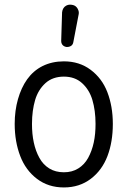

<svg xmlns="http://www.w3.org/2000/svg" viewBox="-20 -801 555 835"><path d="M43.9 -262.2C43.9 -210 52.2 -163.6 67.9 -122.6C83.5 -81.5 107.9 -48.3 140.6 -23.4C173.3 1.5 212.4 14.2 257.8 14.2C303.2 14.2 342.3 1.5 375 -23.4C407.7 -48.3 431.6 -81.1 447.3 -122.1C462.9 -163.1 470.7 -210 470.7 -262.2C470.7 -314 462.4 -359.9 446.8 -400.4C431.2 -440.9 406.7 -473.1 374 -497.6C341.3 -522 302.7 -534.2 257.8 -534.2C223.6 -534.2 192.4 -527.3 165 -513.7C137.7 -500 115.7 -480.5 98.1 -456.1C80.6 -431.6 67.4 -402.3 58.1 -369.6C48.8 -336.9 43.9 -300.8 43.9 -262.2ZM119.1 -262.2C119.1 -301.8 124 -336.4 132.8 -366.2C141.6 -396 156.7 -420.4 177.7 -439.5C198.7 -458.5 226.1 -467.8 257.8 -467.8C289.6 -467.8 315.9 -458.5 336.9 -439.5C357.9 -420.4 373 -396 381.8 -366.2C390.6 -336.4 395.5 -301.8 395.5 -262.2C395.5 -232.9 393.1 -206.1 387.7 -181.2C382.3 -156.2 374 -133.8 363.3 -114.3C352.5 -94.7 338.4 -79.6 320.3 -68.4C302.2 -57.1 281.7 -51.8 257.8 -51.8C233.9 -51.8 212.4 -57.1 194.3 -68.4C176.3 -79.6 162.1 -94.7 151.4 -114.3C140.6 -133.8 132.3 -156.2 127 -181.2C121.6 -206.1 119.1 -232.9 119.1 -262.2ZM246.1 -622.6C246.1 -617.7 247.1 -613.8 249 -609.9L252 -605.5C256.3 -600.6 262.2 -597.7 269.5 -596.7H272.5C277.8 -596.7 282.7 -597.7 287.6 -600.6C293.9 -604 297.4 -609.9 298.8 -617.2L322.3 -739.7C322.3 -741.2 322.8 -743.2 322.8 -744.6C322.8 -752 320.8 -757.8 317.4 -763.7C316.4 -765.1 315.4 -766.6 314 -768.6C308.6 -775.4 300.8 -779.3 291 -780.3C288.6 -780.8 286.6 -780.8 284.2 -780.8C278.3 -780.8 272.9 -779.3 267.6 -776.4C257.3 -770.5 251.5 -760.7 250 -747.6Z"/></svg>

Font: Tuffy
Style: Regular
Weight: 500
Designer: Thatcher Ulrich, Karoly Barta and Michael Everson
Version: Version 001.270